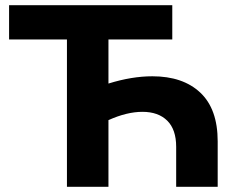

<svg xmlns="http://www.w3.org/2000/svg" viewBox="-20 -720 897 740"><path d="M819 -175V0H659V-154Q659 -221 624.5 -255Q590 -289 529 -289Q469 -289 398 -257V0H238V-568H15V-700H644V-568H398V-398Q488 -426 567 -426Q685 -426 752 -363Q819 -300 819 -175Z"/></svg>

Font: Montserrat Alternates
Style: Bold
Weight: 700
Designer: Julieta Ulanovsky
Foundry: Julieta Ulanovsky
Version: Version 7.200